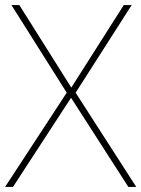

<svg xmlns="http://www.w3.org/2000/svg" viewBox="-23 -734 555 754"><path d="M512 0 274 -370 494 -714H463L257 -390L53 -714H22L239 -370L-3 0H28L256 -350L481 0Z"/></svg>

Font: Noto Sans Thai Looped Thin
Style: Regular
Weight: 100
Designer: Sasikarn Vongin, Ben Mitchell
Foundry: The Fontpad Ltd
Version: Version 1.001